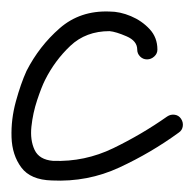

<svg xmlns="http://www.w3.org/2000/svg" viewBox="-22 -293 337 333"><path d="M233 -190Q226 -190 221 -195Q216 -200 216 -207Q216 -222 197.5 -230Q179 -238 168 -239Q127 -239 100 -213.5Q73 -188 56 -154Q50 -142 42.5 -119.5Q35 -97 32.5 -73.5Q30 -50 38 -33Q46 -16 70 -14Q125 -12 174.5 -36Q224 -60 268 -91Q274 -95 281 -94Q288 -93 292 -87Q296 -81 295 -74Q294 -67 288 -63Q240 -28 185 -2.5Q130 23 68 20Q31 19 15 -2.5Q-1 -24 -2 -55Q-3 -86 5.5 -117Q14 -148 24 -170Q46 -213 81.5 -244Q117 -275 168 -273Q186 -273 205 -265Q224 -257 237.5 -242.5Q251 -228 251 -207Q251 -200 245.5 -195Q240 -190 233 -190Z"/></svg>

Font: FRB American Cursive Guidelines Arrows
Style: Italic
Weight: 400
Italic angle: -25°
Version: Version 2.0;Modular Font Editor K font №1